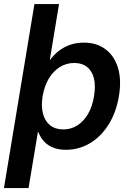

<svg xmlns="http://www.w3.org/2000/svg" viewBox="-40 -748 655 972"><path d="M293.5 10.3Q256.8 10.3 229.2 -0.7Q201.7 -11.7 183.1 -32Q164.6 -52.2 153.8 -79.6H151.9L104.5 204.1H-20L134.3 -727.5H258.8L212.4 -446.3H214.8Q233.9 -472.2 259.3 -491.5Q284.7 -510.7 315.9 -521.5Q347.2 -532.2 383.8 -532.2Q449.7 -532.2 494.4 -498.5Q539.1 -464.8 557.4 -404.1Q575.7 -343.3 562 -261.2Q548.3 -179.2 510 -117.9Q471.7 -56.6 415.8 -23.2Q359.9 10.3 293.5 10.3ZM280.3 -92.8Q319.8 -92.8 351.6 -113Q383.3 -133.3 405.5 -170.9Q427.7 -208.5 436 -261.2Q444.8 -314.5 435.3 -351.8Q425.8 -389.2 400.6 -409.2Q375.5 -429.2 335.9 -429.2Q295.4 -429.2 262.5 -408.4Q229.5 -387.7 207 -350.1Q184.6 -312.5 175.8 -261.2Q167.5 -210.9 177.5 -172.9Q187.5 -134.8 213.6 -113.8Q239.7 -92.8 280.3 -92.8Z"/></svg>

Font: Inter 28pt SemiBold
Style: Italic
Weight: 600
Italic angle: -9.3988°
Designer: Rasmus Andersson
Foundry: rsms
Version: Version 4.001;git-66647c0bb